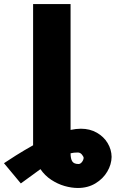

<svg xmlns="http://www.w3.org/2000/svg" viewBox="-127 -727 601 946"><path d="M220.7 -707V-86.9Q248 -92.8 271.5 -92.8Q315.9 -92.8 350.1 -73.2Q384.3 -53.7 403.3 -22Q422.4 9.8 422.9 45.9Q422.4 83 401.6 118.4Q380.9 153.8 343.3 176.5Q305.7 199.2 256.8 199.2Q225.6 199.2 191.4 189.5Q157.2 179.7 125.5 158.9Q93.8 138.2 72.3 106.4L-24.4 176.8L-107.4 77.1L-48.8 39.1Q-8.3 13.7 36.1 -11.2V-707ZM259.8 81.1Q269 81.1 276.6 71.5Q284.2 62 285.2 50.8Q284.2 43.5 276.1 33.9Q268.1 24.4 255.9 24.4Q236.3 24.4 220.7 28.3Q220.7 55.2 229 68.1Q237.3 81.1 259.8 81.1Z"/></svg>

Font: Pretendard Std Black
Style: Regular
Weight: 900
Designer: Base glyphs from Inter by Rasmus Andersson; Hangeul glyphs from Noto Sans CJK(Source Han Sans) by Jang Soo-young and Kan
Foundry: Kil Hyung-jin
Version: Version 1.309